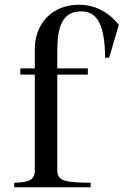

<svg xmlns="http://www.w3.org/2000/svg" viewBox="-20 -791 522 811"><path d="M127 -584V-502H66V-476H127V-70C127 -22 85 -21 40 -19V0H363V-19C268 -21 222 -22 222 -70V-476H351V-502H222V-576C222 -676 242 -743 323 -743C387 -743 423 -693 424 -547H441L482 -686C439 -741 379 -771 314 -771C198 -771 127 -689 127 -584Z"/></svg>

Font: Ortica Linear
Style: Regular
Weight: 400
Designer: Benedetta Bovani
Foundry: Collletttivo
Version: Version 2.000;Glyphs 3.1.2 (3151)